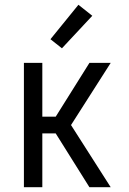

<svg xmlns="http://www.w3.org/2000/svg" viewBox="-20 -783 540 803"><path d="M354 0 213 -225H157V0H80V-520H157V-295H213L354 -520H443L277 -260L443 0ZM239 -581 191 -619 308 -763 366 -717Z"/></svg>

Font: Huly
Style: Regular
Weight: 400
Designer: Belleve Invis
Foundry: Belleve Invis
Version: Version 33.2.5; ttfautohint (v1.8.4)